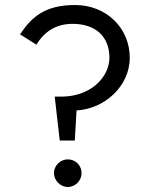

<svg xmlns="http://www.w3.org/2000/svg" viewBox="-20 -730 597 765"><path d="M416 -500C416 -425 344 -345 224 -345H198L218 -170H278L285 -290C396 -296 497 -386 497 -500C497 -619 403 -710 279 -710C160 -710 106 -663 60 -593L125 -552C156 -603 202 -635 269 -635C359 -635 416 -586 416 -500ZM195 -40C195 -11 221 15 250 15C281 15 305 -11 305 -40C305 -71 281 -95 250 -95C221 -95 195 -71 195 -40Z"/></svg>

Font: Jost
Style: Regular
Weight: 400
Version: Version 3.710